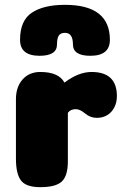

<svg xmlns="http://www.w3.org/2000/svg" viewBox="-20 -775 512 795"><path d="M261 -107Q261 -47 236 -23.5Q211 0 147 0Q88 0 67 -27.5Q46 -55 46 -118V-364Q46 -415 73.5 -446Q101 -477 147 -477Q223 -477 247 -433Q305 -477 359 -477Q464 -477 464 -377Q464 -351 453.5 -330.5Q443 -310 424.5 -298.5Q406 -287 381 -287Q354 -287 332.5 -305Q311 -323 294 -323Q272 -323 261 -308ZM249 -639Q282 -639 282 -591Q282 -544 354 -544Q435 -544 435 -610Q435 -755 249 -755Q161 -755 112 -722.5Q63 -690 63 -610Q63 -544 144 -544Q216 -544 216 -591Q216 -615 223 -627Q230 -639 249 -639Z"/></svg>

Font: Coiny 2.0
Style: Regular
Weight: 400
Version: Version 1.001 July 11, 2018